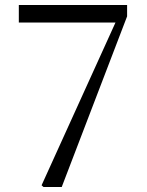

<svg xmlns="http://www.w3.org/2000/svg" viewBox="-20 -748 589 768"><path d="M153.9 0H226.9L488.4 -682.6V-728H55.3V-657.8H445.7V-642.5L454.8 -686.2L146.3 -6.8Z"/></svg>

Font: Source Han Serif CN VF
Style: Regular
Weight: 250
Designer: Ryoko NISHIZUKA 西塚涼子 (kana & ideographs); Frank Grießhammer (Latin, Greek & Cyrillic); Wenlong ZHANG 张文龙 (bopomofo); San
Foundry: Adobe
Version: Version 2.002;hotconv 1.1.0;makeotfexe 2.6.0